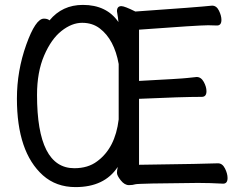

<svg xmlns="http://www.w3.org/2000/svg" viewBox="-20 -739 985 783"><path d="M283 -53Q339 -53 376 -81Q450 -135 464 -252V-478Q446 -578 387 -623Q357 -646 315 -646Q273 -646 231 -613Q189 -580 160 -512.5Q131 -445 131 -352Q131 -53 283 -53ZM288 24Q209 24 155 -24Q49 -119 49 -337Q49 -450 87 -556.5Q125 -663 159 -663Q174 -663 182 -656Q234 -719 318 -719Q415 -719 463 -649Q462 -664 457 -693Q457 -714 475 -714Q488 -714 532 -692Q790 -710 845 -716Q863 -716 873 -695.5Q883 -675 883 -658Q883 -635 865 -635L829 -636Q790 -636 547 -618V-409Q720 -418 744 -421Q768 -424 782 -425Q800 -425 811 -405Q822 -385 822 -367Q822 -344 803 -344Q723 -344 547 -336V-67Q832 -71 869 -73Q887 -73 897.5 -52Q908 -31 908 -13Q908 10 890 10Q836 7 787 7Q543 9 532 12.5Q521 16 506 16Q488 16 472.5 -3.5Q457 -23 457 -34Q457 -44 460 -57V-58Q406 24 288 24Z"/></svg>

Font: LXGW WenKai Medium
Style: Regular
Weight: 500
Designer: LXGW / Fontworks Inc.
Foundry: LXGW / Fontworks Inc.
Version: Version 1.501; October 10, 2024